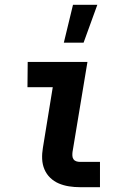

<svg xmlns="http://www.w3.org/2000/svg" viewBox="-20 -777 540 797"><path d="M312 0Q289 0 266.5 -3.5Q244 -7 224 -15.5Q204 -24 188.5 -39Q173 -54 164.5 -74Q156 -94 155 -117Q154 -140 158 -163L199 -415H94L95 -520H343L281 -146Q280 -138 280.5 -130Q281 -122 285 -116Q289 -110 296.5 -107.5Q304 -105 312 -105H395V0ZM245 -600 283 -757H384L327 -600Z"/></svg>

Font: Iosevka Curly Slab Extrabold
Style: Italic
Weight: 800
Italic angle: -9°
Monospace: yes
Designer: Belleve Invis
Foundry: Belleve Invis
Version: Version 22.1.2; ttfautohint (v1.8.4)